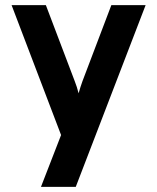

<svg xmlns="http://www.w3.org/2000/svg" viewBox="-20 -531 610 745"><path d="M139 194H274L545 -511H412L300 -216C295 -201 289 -185 285 -169C281 -185 276 -201 270 -216L158 -511H25L217 -7Z"/></svg>

Font: Overpass ExtraBold
Style: Regular
Weight: 800
Designer: Delve Withrington, Thomas Jockin
Foundry: Delve Fonts
Version: Version 3.000;DELV;Overpass